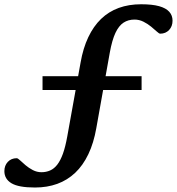

<svg xmlns="http://www.w3.org/2000/svg" viewBox="-71 -734 809 878"><path d="M123.5 -322.5V-385.5H576.5V-322.5ZM89 123.5Q14 123.5 -18.5 104Q-51 84.5 -51 48.5Q-51 23 -35.2 6.2Q-19.5 -10.5 5.5 -10.5Q10.5 -10.5 20.8 -0.8Q31 9 45.8 21.5Q60.5 34 79.2 43.8Q98 53.5 118.5 53.5Q140 53.5 158.2 45.5Q176.5 37.5 191 18.8Q205.5 0 216.8 -31.2Q228 -62.5 236.5 -109.5L297.5 -448Q309 -514 332.8 -564Q356.5 -614 391.2 -647.5Q426 -681 472 -697.8Q518 -714.5 574.5 -714.5Q625 -714.5 656.5 -705.8Q688 -697 703 -680.2Q718 -663.5 718 -639.5Q718 -613.5 702.2 -596.8Q686.5 -580 661.5 -580Q656.5 -580 646 -589.8Q635.5 -599.5 620 -612.2Q604.5 -625 585 -634.8Q565.5 -644.5 544 -644.5Q515.5 -644.5 494 -630.5Q472.5 -616.5 457 -583.8Q441.5 -551 431 -493L369.5 -148.5Q357.5 -80 333 -28.8Q308.5 22.5 272.8 56.2Q237 90 190.8 106.8Q144.5 123.5 89 123.5Z"/></svg>

Font: Newsreader 7pt Medium
Style: Regular
Weight: 500
Designer: Hugues Gentile
Foundry: Production Type
Version: Version 1.003